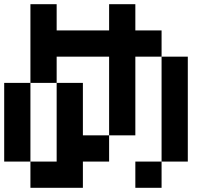

<svg xmlns="http://www.w3.org/2000/svg" viewBox="-20 -895 1040 915"><path d="M0 -125V-500H125V-125ZM250 -125V-500H375V-250H500V-125H375V0H125V-125ZM250 -625V-500H125V-875H250V-750H500V-875H625V-750H750V-625H625V-250H500V-625ZM750 -125V0H625V-125ZM750 -625H875V-125H750Z"/></svg>

Font: Galmuri7 Regular
Style: Regular
Weight: 400
Designer: Lee Minseo (quiple)
Version: Version 2.399;hotconv 1.1.1;makeotfexe 2.6.0 DEVELOPMENT